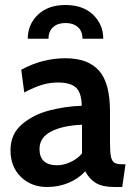

<svg xmlns="http://www.w3.org/2000/svg" viewBox="-20 -738 531 768"><path d="M22 -137Q22 -202 68 -241Q114 -280 178.5 -296.5Q243 -313 307 -315Q306 -367 284 -387.5Q262 -408 211 -408Q179 -408 147.5 -398.5Q116 -389 77 -368L65 -459Q149 -505 242 -505Q332 -505 376 -455.5Q420 -406 420 -292V-169Q420 -130 423.5 -112.5Q427 -95 436.5 -88Q446 -81 468 -81H482L469 10H438Q390 10 363.5 -6Q337 -22 321 -53Q295 -24 255 -7Q215 10 169 10Q105 10 63.5 -30.5Q22 -71 22 -137ZM308 -124V-239Q231 -236 184.5 -212Q138 -188 138 -142Q138 -77 209 -77Q234 -77 261.5 -89.5Q289 -102 308 -124ZM393 -583H310Q310 -613 291.5 -629.5Q273 -646 242 -646Q211 -646 192.5 -629.5Q174 -613 174 -583H91Q91 -640 131.5 -679Q172 -718 242 -718Q312 -718 352.5 -679Q393 -640 393 -583Z"/></svg>

Font: Cabin SemiBold
Style: Regular
Weight: 600
Designer: Pablo Impallari
Foundry: Pablo Impallari. http://www.impallari.com Igino Marini. http://www.ikern.com
Version: Version 2.001